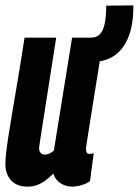

<svg xmlns="http://www.w3.org/2000/svg" viewBox="-22 -684 516 714"><path d="M80.4 10Q40.1 10 19 -13.7Q-2 -37.4 -2 -73.8Q-2 -91 1 -117.2Q4 -143.3 9.8 -181Q15.7 -218.7 24.3 -270.1Q33 -321.5 44.5 -389.5Q56 -457.4 69.3 -544H187Q176.5 -478 168.3 -425Q160 -371.9 153.4 -329.4Q146.8 -286.9 141.4 -252.7Q135.9 -218.5 131.4 -190Q126.9 -161.5 123.4 -135.8Q122.7 -124.9 127.9 -117.1Q133.1 -109.2 143.9 -109.2Q150.3 -109.2 155.5 -110.6Q160.6 -112 166.4 -115.5Q172.2 -119 178.2 -123.4L246.1 -544H363.1Q343.9 -425.4 331.7 -349Q319.5 -272.5 312.6 -228.5Q305.6 -184.4 302.3 -164.2Q299 -143.9 298.4 -137.7Q297.7 -131.5 297.7 -129.2Q297.7 -121.2 300.7 -116.5Q303.6 -111.7 311 -111.7Q313.9 -111.7 318.2 -112.3Q322.5 -112.9 326.6 -114.8L312.7 -10.5Q300.9 -1.6 282.1 4.2Q263.2 10 246.7 10Q220.8 10 201.7 -3.7Q182.6 -17.3 176.4 -38.2Q159.6 -21.9 144.6 -11.2Q129.5 -0.5 114.1 4.7Q98.6 10 80.4 10ZM305.7 -453.8 304.1 -544H315.9Q336.7 -544 348.9 -556.1Q361.1 -568.2 367 -594.6Q372.9 -621 373.1 -662.8L473.9 -664Q474.5 -611.8 464.1 -572.4Q453.7 -533 433.9 -506.7Q414.1 -480.4 385.6 -467.1Q357.1 -453.8 321.5 -453.8Z"/></svg>

Font: Georama
Style: Italic
Weight: 400
Width: 2
Italic angle: -9°
Designer: Jean-Baptiste Levee
Foundry: Production Type
Version: Version 1.000